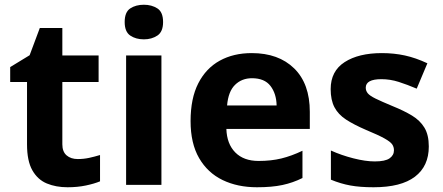

<svg xmlns="http://www.w3.org/2000/svg" viewBox="-20 -780 1867 810"><path d="M308 -109Q333 -109 356 -114Q379 -119 402 -126V-15Q378 -5 342.5 2.5Q307 10 265 10Q216 10 177.5 -6Q139 -22 116.5 -61.5Q94 -101 94 -171V-434H23V-497L105 -547L148 -662H243V-546H396V-434H243V-171Q243 -140 261 -124.5Q279 -109 308 -109Z M587 -760Q620 -760 644 -744.5Q668 -729 668 -687Q668 -646 644 -630Q620 -614 587 -614Q553 -614 529.5 -630Q506 -646 506 -687Q506 -729 529.5 -744.5Q553 -760 587 -760ZM661 -546V0H512V-546Z M1042 -556Q1155 -556 1221 -491.5Q1287 -427 1287 -308V-236H935Q937 -173 972.5 -137Q1008 -101 1071 -101Q1124 -101 1167 -111.5Q1210 -122 1256 -144V-29Q1216 -9 1171.5 0.5Q1127 10 1064 10Q982 10 919 -20.5Q856 -51 820 -113Q784 -175 784 -269Q784 -365 816.5 -428.5Q849 -492 907 -524Q965 -556 1042 -556ZM1043 -450Q1000 -450 971.5 -422Q943 -394 938 -335H1147Q1146 -385 1121 -417.5Q1096 -450 1043 -450Z M1789 -162Q1789 -79 1730.5 -34.5Q1672 10 1556 10Q1499 10 1458 2.5Q1417 -5 1376 -22V-145Q1420 -125 1471 -112Q1522 -99 1561 -99Q1605 -99 1623.5 -112Q1642 -125 1642 -146Q1642 -160 1634.5 -171Q1627 -182 1602 -196Q1577 -210 1524 -232Q1473 -254 1440 -275.5Q1407 -297 1391 -327.5Q1375 -358 1375 -404Q1375 -480 1434 -518Q1493 -556 1591 -556Q1642 -556 1688 -546Q1734 -536 1783 -513L1738 -406Q1698 -423 1662 -434.5Q1626 -446 1589 -446Q1523 -446 1523 -410Q1523 -397 1531.5 -386.5Q1540 -376 1564.5 -364Q1589 -352 1637 -332Q1684 -313 1718 -292.5Q1752 -272 1770.5 -241.5Q1789 -211 1789 -162Z"/></svg>

Font: RS Noto Sans
Style: Bold
Weight: 700
Designer: Monotype Design Team
Foundry: Monotype Imaging Inc.
Version: Version 3.10